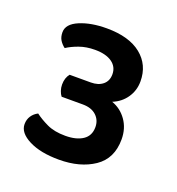

<svg xmlns="http://www.w3.org/2000/svg" viewBox="-75 -761 425 460"><g transform="rotate(20 138.0 -530.5)"><path d="M131 -563Q150 -563 161.5 -572.5Q173 -582 173 -599Q173 -618 157.5 -629Q142 -640 114 -640Q92 -640 74 -633.5Q56 -627 44 -619Q36 -625 31 -633Q26 -641 26 -653Q26 -674 54.5 -686Q83 -698 123 -698Q180 -698 211 -673Q242 -648 242 -606Q242 -583 229.5 -564.5Q217 -546 195 -537Q218 -529 232.5 -508.5Q247 -488 247 -460Q247 -411 211.5 -387Q176 -363 122 -363Q75 -363 45.5 -378Q16 -393 16 -415Q16 -427 22 -436Q28 -445 38 -450Q51 -440 70 -431Q89 -422 117 -422Q145 -422 161.5 -433Q178 -444 178 -466Q178 -484 165.5 -495.5Q153 -507 131 -507H77Q73 -512 70.5 -519.5Q68 -527 68 -535Q68 -552 77 -563Z"/></g></svg>

Font: Baloo Chettan 2 Medium
Style: Regular
Weight: 500
Designer: Maithili Shingre, Unnati Kotecha and Ek Type
Foundry: Ek Type
Version: Version 1.640;hotconv 1.0.111;makeotfexe 2.5.65597; ttfautoh